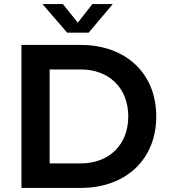

<svg xmlns="http://www.w3.org/2000/svg" viewBox="-20 -920 830 940"><path d="M85 0H375C597 0 745 -140 745 -350C745 -560 597 -700 375 -700H85ZM375 -120H223V-580H375C515 -580 608 -488 608 -350C608 -212 515 -120 375 -120ZM414 -760 532 -900H432L361 -809L288 -900H188L309 -760Z"/></svg>

Font: Goli SemiBold
Style: Regular
Weight: 600
Designer: jaikishan Patel
Foundry: MagicType
Version: Version 1.000;Glyphs 3.2 (3242)